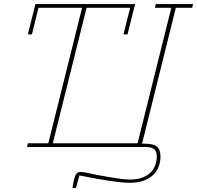

<svg xmlns="http://www.w3.org/2000/svg" viewBox="-20 -718 963 938"><path d="M116 -18H216L381 -680H168L136 -550H116L153 -698H640L603 -550H583L616 -680H403L238 -18H652L817 -680H737L741 -698H923L919 -680H839L674 -16H688Q730 -16 747 -1.5Q764 13 764 48Q764 70 756.5 92.5Q749 115 731.5 133.5Q714 152 685 163.5Q656 175 613 175Q545 175 368 139L351 200H334Q339 168 343 154Q347 140 351 134Q356 126 362 124Q368 122 374 122Q388 122 418 129Q448 136 507 146Q536 151 564 155Q592 159 616 159Q652 159 677 149Q702 139 717 123.5Q732 108 739 87.5Q746 67 746 46Q746 21 733 10.5Q720 0 688 0H112Z"/></svg>

Font: IBM Plex Serif Thin
Style: Italic
Weight: 100
Italic angle: -14°
Designer: Mike Abbink, Paul van der Laan, Pieter van Rosmalen
Foundry: Bold Monday
Version: Version 3.001